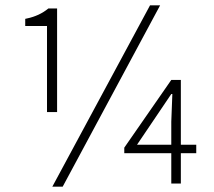

<svg xmlns="http://www.w3.org/2000/svg" viewBox="-20 -691 804 723"><path d="M157 -269V-593H75V-620Q104 -626 124.5 -635.5Q145 -645 162 -659H195V-269ZM177 12 545 -671H583L216 12ZM625 0V-114H448V-135L625 -390H661V-146H719V-114H661V0ZM496 -146H625V-233L629 -337H625L569 -254Z"/></svg>

Font: CV Source Sans Light
Style: Regular
Weight: 300
Designer: Paul D. Hunt
Foundry: Adobe Systems Incorporated
Version: Version 3.001